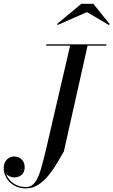

<svg xmlns="http://www.w3.org/2000/svg" viewBox="-52 -990 614 1040"><path d="M89 30.5Q50.5 30.5 23.5 14Q-3.5 -2.5 -17.8 -27.5Q-32 -52.5 -32 -77.5Q-32 -98.5 -24 -113Q-16 -127.5 -3 -135Q10 -142.5 25 -142.5Q37.5 -142.5 50.5 -136.5Q63.5 -130.5 72.5 -117.5Q81.5 -104.5 81.5 -84Q81.5 -65 73.5 -52.8Q65.5 -40.5 52.8 -34.8Q40 -29 25 -29Q12.5 -29 -0.5 -35Q-13.5 -41 -22.2 -51.8Q-31 -62.5 -31 -77.5H-24.5Q-24 -60 -16.5 -42.2Q-9 -24.5 5.5 -9.8Q20 5 41 14Q62 23 88 23Q119 23 137.8 -2.8Q156.5 -28.5 170.2 -76Q184 -123.5 199.5 -190L329.5 -750H424L294 -170Q279 -143.5 259 -109.5Q239 -75.5 213.8 -43.5Q188.5 -11.5 157.2 9.5Q126 30.5 89 30.5ZM198.5 -742.5V-750H524V-742.5ZM261 -855 256.5 -859.5 388.5 -969.5H453.5L542 -859.5L537.5 -854.5L419 -924.5Z"/></svg>

Font: Bodoni Moda 28pt
Style: Italic
Weight: 400
Italic angle: -13°
Designer: Owen Earl
Foundry: indestructible type
Version: Version 2.004